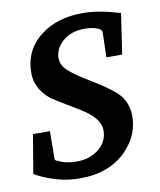

<svg xmlns="http://www.w3.org/2000/svg" viewBox="-79 -746 678 816"><g transform="rotate(-10 260.0 -338.0)"><path d="M494 -655 468 -480H400L403 -588Q403 -596 394 -602Q371 -616 330 -616Q270 -616 234.5 -584Q199 -552 199 -511Q199 -483 224 -458.5Q249 -434 319 -392Q402 -342 430 -311Q465 -272 465 -215Q465 -134 404 -70Q330 7 200 7Q132 7 65 -19Q28 -33 8 -46L36 -213H109L108 -93Q108 -86 120 -83Q151 -66 201 -66Q253 -66 291 -94Q334 -125 334 -178Q334 -230 253 -279Q145 -344 136 -351Q74 -401 74 -469Q74 -568 150 -627Q222 -683 332 -683Q383 -683 442 -669Q468 -662 494 -655Z"/></g></svg>

Font: Apparatus SIL
Style: Bold Italic
Weight: 700
Italic angle: -11°
Version: Version 1.0